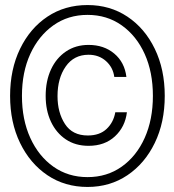

<svg xmlns="http://www.w3.org/2000/svg" viewBox="-20 -730 690 761"><path d="M331 -152Q279 -152 241 -177.5Q203 -203 182 -247.5Q161 -292 161 -350Q161 -409 182 -454.5Q203 -500 241.5 -526Q280 -552 331 -552Q392 -552 433 -517.5Q474 -483 481 -425H433Q428 -463 400 -488Q372 -513 331 -513Q273 -513 240.5 -466.5Q208 -420 208 -349Q208 -284 237.5 -238.5Q267 -193 328 -193Q375 -193 402.5 -219Q430 -245 437 -285H483Q476 -227 435.5 -189.5Q395 -152 331 -152ZM327 11Q237 11 168 -35.5Q99 -82 59.5 -163.5Q20 -245 20 -350Q20 -455 59.5 -536.5Q99 -618 168 -664Q237 -710 327 -710Q416 -710 485 -664Q554 -618 593.5 -536.5Q633 -455 633 -350Q633 -245 593.5 -163.5Q554 -82 485 -35.5Q416 11 327 11ZM327 -28Q404 -28 462.5 -69.5Q521 -111 553.5 -183.5Q586 -256 586 -350Q586 -444 553.5 -516Q521 -588 462.5 -629.5Q404 -671 327 -671Q250 -671 191.5 -629.5Q133 -588 100 -516Q67 -444 67 -350Q67 -256 100 -183.5Q133 -111 191.5 -69.5Q250 -28 327 -28Z"/></svg>

Font: Azeret Mono Thin Thin
Style: Regular
Weight: 250
Version: Version 1.002